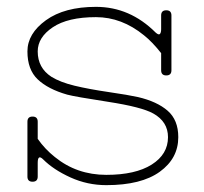

<svg xmlns="http://www.w3.org/2000/svg" viewBox="-20 -530 594 560"><path d="M290 -20Q375 -20 422.5 -50Q470 -80 470 -130Q470 -175 427 -199Q393 -218 295.5 -233Q198 -248 176 -254Q120 -270 90 -298.5Q60 -327 60 -380Q60 -432 114 -471Q168 -510 260 -510Q359 -510 434 -435Q443 -427 446.5 -431Q450 -435 450 -445V-485Q450 -500 465 -500Q480 -500 480 -485V-325Q480 -310 465 -310Q450 -310 450 -325V-375Q424 -408 400 -427Q335 -480 260 -480Q178 -480 134 -450.5Q90 -421 90 -380Q90 -332 130 -306Q156 -290 197.5 -280Q239 -270 297 -261.5Q355 -253 382 -247Q438 -234 469 -207Q500 -180 500 -130Q500 -68 446 -29Q392 10 290 10Q235 10 185.5 -12.5Q136 -35 106 -65Q90 -81 90 -55V-15Q90 0 75 0Q60 0 60 -15V-175Q60 -190 75 -190Q90 -190 90 -175V-125Q111 -95 140 -72Q204 -20 290 -20Z"/></svg>

Font: ClassicType
Style: Regular
Weight: 400
Version: Version 1.004